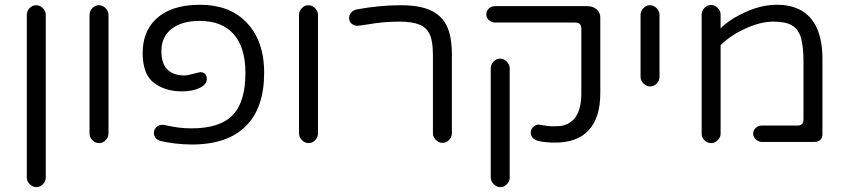

<svg xmlns="http://www.w3.org/2000/svg" viewBox="-20 -597 3534 801"><path d="M170.9 143.6V-535.2Q170.9 -550.8 158.7 -563Q146.5 -575.2 130.9 -575.2Q115.2 -575.2 103.5 -563Q91.8 -550.8 91.8 -535.2V143.6Q91.8 159.2 104 171.4Q116.2 183.6 131.8 183.6Q147.5 183.6 159.2 171.4Q170.9 159.2 170.9 143.6Z M432.6 -40V-535.2Q432.6 -550.8 420.4 -563Q408.2 -575.2 392.6 -575.2Q377 -575.2 365.2 -563Q353.5 -550.8 353.5 -535.2V-40Q353.5 -24.4 365.7 -12.2Q377.9 0 393.6 0Q409.2 0 420.9 -12.2Q432.6 -24.4 432.6 -40Z M1082 -293Q1082 -430.7 1004.9 -506.8Q935.5 -577.1 813.5 -577.1Q690.4 -577.1 627 -513.7Q575.2 -461.9 575.2 -376Q575.2 -287.1 622.1 -251.5Q668.9 -215.8 739.3 -215.8Q783.2 -215.8 813.5 -230.5Q842.8 -244.1 842.8 -268.6Q842.8 -281.2 835 -289.1Q828.1 -295.9 816.4 -295.9Q812.5 -295.9 790 -290Q762.7 -282.2 749 -282.2Q703.1 -282.2 678.2 -307.1Q653.3 -332 653.3 -383.8Q653.3 -443.4 695.8 -476.6Q738.3 -509.8 813.5 -509.8Q906.2 -509.8 955.1 -454.1Q1003.9 -398.4 1003.9 -293Q1003.9 -169.9 949.2 -115.2Q895.5 -61.5 779.3 -61.5Q752 -61.5 727.1 -64.5Q702.1 -67.4 662.1 -76.2Q659.2 -76.2 656.2 -76.2Q642.6 -76.2 632.3 -66.4Q622.1 -56.6 622.1 -43Q622.1 -28.3 630.9 -19.5Q639.6 -11.7 650.4 -8.8Q707 4.9 779.3 5.9Q929.7 5.9 1005.9 -71.3Q1082 -146.5 1082 -293Z M1306.6 -40V-535.2Q1306.6 -550.8 1294.4 -563Q1282.2 -575.2 1266.6 -575.2Q1251 -575.2 1239.3 -563Q1227.5 -550.8 1227.5 -535.2V-40Q1227.5 -24.4 1239.7 -12.2Q1252 0 1267.6 0Q1283.2 0 1294.9 -12.2Q1306.6 -24.4 1306.6 -40Z M1865.2 -41V-368.2Q1865.2 -445.3 1843.8 -489.3Q1814.5 -549.8 1735.4 -567.4Q1699.2 -575.2 1650.4 -575.2Q1563.5 -575.2 1467.8 -557.6Q1454.1 -554.7 1445.3 -544.9Q1436.5 -535.2 1436.5 -521.5Q1436.5 -506.8 1447.3 -498Q1458 -489.3 1470.7 -489.3Q1474.6 -489.3 1485.8 -491.2Q1497.1 -493.2 1513.7 -495.1Q1547.9 -501 1579.1 -503.9Q1610.4 -506.8 1646.5 -506.8Q1700.2 -506.8 1730.5 -494.1Q1760.7 -481.4 1773.4 -452.1Q1786.1 -423.8 1786.1 -368.2V-41Q1786.1 -25.4 1798.3 -13.2Q1810.5 -1 1826.2 -1Q1841.8 -1 1853.5 -13.2Q1865.2 -25.4 1865.2 -41Z M2295.9 -2Q2388.7 -2 2436.5 -54.2Q2484.4 -106.4 2484.4 -208V-524.4Q2484.4 -543.9 2469.2 -557.6Q2454.1 -571.3 2430.7 -571.3H2045.9Q2029.3 -571.3 2019 -561Q2008.8 -550.8 2008.8 -537.1Q2008.8 -519.5 2024.4 -509.8Q2033.2 -502.9 2045.9 -502.9H2379.9Q2392.6 -502.9 2398.9 -496.6Q2405.3 -490.2 2405.3 -477.5V-208Q2405.3 -85 2318.4 -71.3Q2307.6 -70.3 2296.9 -70.3Q2286.1 -70.3 2276.4 -70.3Q2255.9 -72.3 2243.2 -74.7Q2230.5 -77.1 2228 -77.1Q2225.6 -77.1 2222.7 -77.1Q2213.9 -76.2 2204.1 -66.9Q2194.3 -57.6 2194.3 -43.9Q2194.3 -21.5 2217.8 -11.7Q2221.7 -9.8 2225.6 -8.8Q2256.8 -2 2295.9 -2ZM2066.4 183.6Q2078.1 183.6 2084 179.7Q2106.4 166 2106.4 143.6V-312.5Q2106.4 -328.1 2094.2 -340.3Q2082 -352.5 2066.4 -352.5Q2050.8 -352.5 2039.1 -340.3Q2027.3 -328.1 2027.3 -312.5V143.6Q2027.3 159.2 2039.6 171.4Q2051.8 183.6 2066.4 183.6Z M2731.4 -276.4V-535.2Q2731.4 -550.8 2719.2 -563Q2707 -575.2 2691.4 -575.2Q2675.8 -575.2 2664.1 -563Q2652.3 -550.8 2652.3 -535.2V-276.4Q2652.3 -260.7 2664.6 -248.5Q2676.8 -236.3 2692.4 -236.3Q2708 -236.3 2719.7 -248.5Q2731.4 -260.7 2731.4 -276.4Z M3376 -4.9Q3411.1 -4.9 3411.1 -39.1V-350.6Q3411.1 -506.8 3318.4 -555.7Q3278.3 -577.1 3220.2 -577.1Q3162.1 -577.1 3099.6 -550.8Q3037.1 -524.4 2996.1 -488.3L2986.3 -478.5V-536.1Q2986.3 -551.8 2974.1 -564Q2961.9 -576.2 2946.3 -576.2Q2930.7 -576.2 2918.9 -564Q2907.2 -551.8 2907.2 -536.1V-39.1Q2907.2 -23.4 2918.9 -11.7Q2930.7 0 2946.3 0Q2962.9 0 2974.6 -12.7Q2986.3 -23.4 2986.3 -39.1V-408.2Q3025.4 -448.2 3088.9 -477.5Q3152.3 -506.8 3206.1 -506.8Q3255.9 -506.8 3282.2 -492.2Q3310.5 -475.6 3321.3 -440.4Q3332 -402.3 3332 -340.8V-98.6Q3332 -85.9 3325.7 -79.6Q3319.3 -73.2 3306.6 -73.2H3156.2Q3142.6 -73.2 3131.8 -62.5Q3122.1 -52.7 3122.1 -39.6Q3122.1 -26.4 3132.8 -15.6Q3143.6 -5.9 3156.2 -4.9Z"/></svg>

Font: FakePearl
Style: Light
Weight: 350
Version: Version 1.2